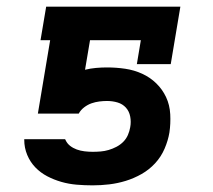

<svg xmlns="http://www.w3.org/2000/svg" viewBox="-20 -550 640 578"><path d="M259 8Q235 8 211 6Q187 4 164.5 -2.5Q142 -9 122 -19.5Q102 -30 86.5 -46Q71 -62 62 -83.5Q53 -105 53 -129V-131H176L177 -129Q182 -118 191 -111Q200 -104 211 -100Q222 -96 234.5 -94.5Q247 -93 259 -93Q271 -93 283 -94Q295 -95 307 -98.5Q319 -102 330.5 -108Q342 -114 351 -123Q360 -132 365 -143.5Q370 -155 372 -167Q375 -183 372 -199Q369 -215 359 -226Q349 -237 334 -241.5Q319 -246 302 -246Q291 -246 279 -244.5Q267 -243 255.5 -239Q244 -235 233.5 -227Q223 -219 217 -208H94L131 -429H102L119 -530H523L494 -357H392L404 -429H251L236 -340Q252 -344 269 -345.5Q286 -347 302 -347Q330 -347 357 -343Q384 -339 408 -328Q432 -317 450.5 -299Q469 -281 480 -257.5Q491 -234 492.5 -206Q494 -178 490 -151Q486 -127 475.5 -102.5Q465 -78 447 -58.5Q429 -39 406 -26Q383 -13 358.5 -5.5Q334 2 309 5Q284 8 259 8Z"/></svg>

Font: Iosevka Slab Extended Oblique
Style: Bold
Weight: 700
Width: 7
Italic angle: -9°
Monospace: yes
Designer: Belleve Invis
Foundry: Belleve Invis
Version: Version 11.1.1; ttfautohint (v1.8.3)